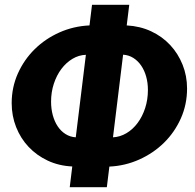

<svg xmlns="http://www.w3.org/2000/svg" viewBox="-20 -777 808 797"><path d="M506 -671.5Q561.5 -668.5 607.5 -647Q653.5 -625.5 686.5 -590Q719.5 -554.5 738 -508.2Q756.5 -462 756.5 -409.5Q756.5 -343.5 730.8 -285.8Q705 -228 660.8 -184.5Q616.5 -141 558 -114.8Q499.5 -88.5 434 -85.5L423.5 0H269.5L280 -86Q224.5 -88.5 178.2 -110.2Q132 -132 98.8 -167.2Q65.5 -202.5 47 -249.2Q28.5 -296 28.5 -349Q28.5 -414.5 54.2 -472Q80 -529.5 124.2 -573Q168.5 -616.5 227 -642.5Q285.5 -668.5 351.5 -671.5L362 -757H516.5ZM594 -403.5Q594 -433 586.8 -459Q579.5 -485 566 -504.8Q552.5 -524.5 533.5 -536.5Q514.5 -548.5 491 -550L449 -207Q478.5 -208.5 505 -224.2Q531.5 -240 551.2 -266.5Q571 -293 582.5 -328.2Q594 -363.5 594 -403.5ZM192 -355Q192 -325 199.2 -298.5Q206.5 -272 219.8 -252.2Q233 -232.5 252 -220.5Q271 -208.5 294.5 -207L336.5 -549.5Q307 -548.5 280.8 -532.8Q254.5 -517 234.8 -490.8Q215 -464.5 203.5 -429.5Q192 -394.5 192 -355Z"/></svg>

Font: Lato Black
Style: Italic
Weight: 900
Italic angle: -7°
Designer: Lukasz Dziedzic
Foundry: tyPoland Lukasz Dziedzic
Version: Version 2.007; 2014-02-27